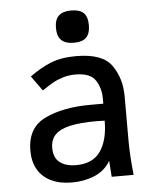

<svg xmlns="http://www.w3.org/2000/svg" viewBox="-54 -811 709 868"><g transform="rotate(-5 300.0 -377.5)"><path d="M62.5 -149Q62.5 -254.5 145.5 -293.5Q228.5 -332.5 350 -332.5H409.5V-357.5Q409.5 -402 386.5 -438.5Q363.5 -475 295 -475Q264.5 -475 238 -466.8Q211.5 -458.5 192 -447.2Q172.5 -436 142.5 -416L94 -483.5Q140 -517.5 188.2 -537.5Q236.5 -557.5 305.5 -557.5Q425.5 -557.5 467 -498Q508.5 -438.5 508.5 -358V-156.5Q508.5 -89.5 518 0H418.5Q416.5 -21.5 414.5 -56.5L413.5 -73Q388 -29.5 341.2 -9.8Q294.5 10 238 10Q183 10 143.5 -9Q104 -28 83.2 -63.8Q62.5 -99.5 62.5 -149ZM409 -255.5 371 -256.5Q297 -256.5 251.2 -246Q205.5 -235.5 183.8 -213Q162 -190.5 162 -153.5Q162 -108.5 189.2 -87.5Q216.5 -66.5 263.5 -66.5Q339 -66.5 374 -117Q409 -167.5 409 -255.5ZM226 -692Q226 -729.5 244.5 -747.2Q263 -765 301 -765Q340 -765 357.8 -747.5Q375.5 -730 375.5 -692Q375.5 -654.5 357.8 -636.5Q340 -618.5 301 -618.5Q263 -618.5 244.5 -636.5Q226 -654.5 226 -692Z"/></g></svg>

Font: JuliaMono Medium
Style: Regular
Weight: 500
Monospace: yes
Designer: cormullion
Foundry: corm
Version: Version 0.054; ttfautohint (v1.8.4)